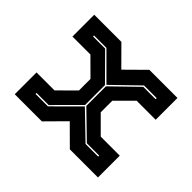

<svg xmlns="http://www.w3.org/2000/svg" viewBox="-128 -711 881 881"><g transform="rotate(-45 313.0 -270.0)"><path d="M55 0V-182.5L146 -274L55 -364V-540H196.5V-423.5L275.5 -344H350.5L429.5 -423.5V-540H571V-364L480.5 -274L571 -182.5V0H429.5V-123.5L350.5 -202.5H275.5L196.5 -123.5V0ZM123.5 -67H130V-147L249.5 -270H376.5L496 -147V-67H503V-149L383 -273L503 -393V-473.5H496.5V-395L377.5 -277H248.5L130 -395V-473.5H123.5V-393L243 -273L123.5 -149Z"/></g></svg>

Font: Tourney Thin ExtraBold
Style: Regular
Weight: 800
Version: Version 1.015